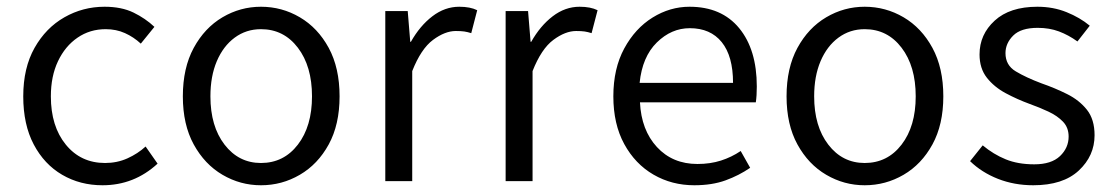

<svg xmlns="http://www.w3.org/2000/svg" viewBox="-20 -532 3269 564"><path d="M281.2 12.2Q215.3 12.2 162.6 -18.6Q109.9 -49.3 79.1 -107.7Q48.3 -166 48.3 -249Q48.3 -332.5 81.5 -391.4Q114.7 -450.2 169.2 -481.2Q223.6 -512.2 287.1 -512.2Q336.9 -512.2 372.1 -495.1Q407.2 -478 433.6 -453.1L393.6 -403.8Q372.6 -423.3 346.9 -434.8Q321.3 -446.3 290.5 -446.3Q244.1 -446.3 207.8 -421.4Q171.4 -396.5 150.4 -352.3Q129.4 -308.1 129.4 -249Q129.4 -161.1 173.3 -107.2Q217.3 -53.2 288.6 -53.2Q324.2 -53.2 354.5 -66.9Q384.8 -80.6 407.7 -101.6L442.9 -51.3Q374 12.2 281.2 12.2Z M746.6 12.2Q686 12.2 633.5 -18.6Q581.1 -49.3 549.1 -107.7Q517.1 -166 517.1 -249Q517.1 -332.5 549.1 -391.4Q581.1 -450.2 633.5 -481.2Q686 -512.2 746.6 -512.2Q808.1 -512.2 860.8 -481.2Q913.6 -450.2 945.6 -391.4Q977.5 -332.5 977.5 -249Q977.5 -166 945.6 -107.7Q913.6 -49.3 860.8 -18.6Q808.1 12.2 746.6 12.2ZM746.6 -53.2Q813.5 -53.2 855 -107.2Q896.5 -161.1 896.5 -249Q896.5 -337.4 855 -391.8Q813.5 -446.3 746.6 -446.3Q703.1 -446.3 669.4 -421.4Q635.7 -396.5 616.9 -352.3Q598.1 -308.1 598.1 -249Q598.1 -161.1 639.6 -107.2Q681.2 -53.2 746.6 -53.2Z M1111.8 0V-499.5H1177.7L1185.1 -409.2H1187Q1213.4 -456.1 1250 -484.1Q1286.6 -512.2 1329.1 -512.2Q1361.3 -512.2 1381.8 -502L1364.3 -434.6Q1353.5 -438 1344 -439.5Q1334.5 -440.9 1318.8 -440.9Q1287.1 -440.9 1252 -414.8Q1216.8 -388.7 1190.9 -323.2V0Z M1465.3 0V-499.5H1531.2L1538.6 -409.2H1540.5Q1566.9 -456.1 1603.5 -484.1Q1640.1 -512.2 1682.6 -512.2Q1714.8 -512.2 1735.4 -502L1717.8 -434.6Q1707 -438 1697.5 -439.5Q1688 -440.9 1672.4 -440.9Q1640.6 -440.9 1605.5 -414.8Q1570.3 -388.7 1544.4 -323.2V0Z M2019.5 12.2Q1953.6 12.2 1899.7 -19Q1845.7 -50.3 1813.7 -108.9Q1781.7 -167.5 1781.7 -249Q1781.7 -330.6 1813.7 -389.6Q1845.7 -448.7 1897 -480.5Q1948.2 -512.2 2005.4 -512.2Q2099.6 -512.2 2151.4 -449.2Q2203.1 -386.2 2203.1 -277.8Q2203.1 -250.5 2200.2 -231.4H1859.9Q1863.8 -149.9 1909.7 -100.1Q1955.6 -50.3 2028.8 -50.3Q2066.4 -50.3 2097.7 -60.3Q2128.9 -70.3 2155.8 -88.4L2183.6 -39.1Q2150.9 -16.6 2111.3 -2.2Q2071.8 12.2 2019.5 12.2ZM1858.9 -288.6H2133.3Q2133.3 -367.2 2100.1 -408.2Q2066.9 -449.2 2006.3 -449.2Q1952.1 -449.2 1909.4 -407.2Q1866.7 -365.2 1858.9 -288.6Z M2520 12.2Q2459.5 12.2 2407 -18.6Q2354.5 -49.3 2322.5 -107.7Q2290.5 -166 2290.5 -249Q2290.5 -332.5 2322.5 -391.4Q2354.5 -450.2 2407 -481.2Q2459.5 -512.2 2520 -512.2Q2581.5 -512.2 2634.3 -481.2Q2687 -450.2 2719 -391.4Q2751 -332.5 2751 -249Q2751 -166 2719 -107.7Q2687 -49.3 2634.3 -18.6Q2581.5 12.2 2520 12.2ZM2520 -53.2Q2586.9 -53.2 2628.4 -107.2Q2669.9 -161.1 2669.9 -249Q2669.9 -337.4 2628.4 -391.8Q2586.9 -446.3 2520 -446.3Q2476.6 -446.3 2442.9 -421.4Q2409.2 -396.5 2390.4 -352.3Q2371.6 -308.1 2371.6 -249Q2371.6 -161.1 2413.1 -107.2Q2454.6 -53.2 2520 -53.2Z M3015.1 12.2Q2959.5 12.2 2911.6 -6.6Q2863.8 -25.4 2829.6 -58.6L2866.7 -105Q2898.4 -78.6 2934.3 -64Q2970.2 -49.3 3018.1 -49.3Q3068.4 -49.3 3093.8 -73.5Q3119.1 -97.7 3119.1 -130.9Q3119.1 -157.2 3102.5 -174.6Q3085.9 -191.9 3059.8 -204.1Q3033.7 -216.3 3004.9 -226.6Q2967.8 -240.2 2934.1 -258.3Q2900.4 -276.4 2878.9 -303.7Q2857.4 -331.1 2857.4 -372.1Q2857.4 -430.7 2901.9 -471.4Q2946.3 -512.2 3027.3 -512.2Q3073.7 -512.2 3113 -496.3Q3152.3 -480.5 3181.2 -456.5L3145 -410.2Q3118.7 -429.2 3090.6 -439.7Q3062.5 -450.2 3028.3 -450.2Q2979 -450.2 2956.3 -427.5Q2933.6 -404.8 2933.6 -376Q2933.6 -340.3 2963.9 -322.3Q2994.1 -304.2 3039.6 -287.1Q3079.1 -273.4 3114.7 -255.6Q3150.4 -237.8 3172.9 -209.5Q3195.3 -181.2 3195.3 -134.8Q3195.3 -74.2 3148.9 -31Q3102.5 12.2 3015.1 12.2Z"/></svg>

Font: Akatab
Style: Regular
Weight: 400
Designer: SIL Global
Foundry: SIL Global
Version: Version 4.100